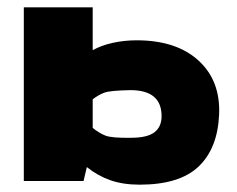

<svg xmlns="http://www.w3.org/2000/svg" viewBox="-20 -494 647 524"><path d="M45 -474H233V-357Q256 -370 287.5 -377Q319 -384 353 -384Q461 -384 521.5 -329Q582 -274 578 -181.5Q574 -89 522 -39.5Q470 10 361 10Q316 10 281.5 -2Q247 -14 217 -38L208 0H45ZM421 -177Q421 -248 336 -248Q282 -247 266 -241.5Q250 -236 233 -223V-145Q250 -131 267.5 -124Q285 -117 338 -118Q382 -118 401.5 -133Q421 -148 421 -177Z"/></svg>

Font: Kanit Bold
Style: Regular
Weight: 700
Designer: Katatrad Team
Foundry: CadsonDemak
Version: Version 1.000